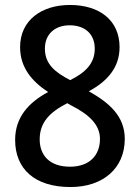

<svg xmlns="http://www.w3.org/2000/svg" viewBox="-20 -744 564 774"><path d="M262 -724C147 -724 61 -662 61 -554C61 -473 107 -417 174 -373C96 -331 41 -272 41 -180C41 -62 121 10 264 10C396 10 483 -66 483 -184C483 -276 420 -330 338 -376C412 -416 462 -471 462 -554C462 -663 380 -724 262 -724ZM261 -642C322 -642 362 -607 362 -548C362 -487 323 -451 263 -421C203 -452 161 -485 161 -548C161 -607 202 -642 261 -642ZM140 -182C140 -248 177 -290 251 -328L267 -319C338 -283 383 -242 383 -184C383 -118 341 -72 262 -72C180 -72 140 -118 140 -182Z"/></svg>

Font: Noto Sans Arabic UI SmCn Md
Style: Regular
Weight: 500
Width: 4
Designer: Monotype Design Team, Nadine Chahine and Nizar Qandah
Foundry: Monotype Imaging Inc.
Version: Version 2.010